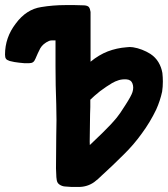

<svg xmlns="http://www.w3.org/2000/svg" viewBox="-20 -742 669 765"><path d="M445.3 -273.4Q456.1 -286.1 479.5 -323.2Q502.9 -359.4 507.8 -375Q513.7 -393.6 507.8 -409.2Q502 -424.8 483.4 -425.8Q468.8 -426.8 454.1 -422.9Q438.5 -418 426.8 -411.1Q405.3 -398.4 378.9 -378.9Q353.5 -358.4 339.8 -344.7V-315.4Q338.9 -299.8 338.9 -287.1Q338.9 -257.8 337.9 -212.9Q336.9 -167 337.9 -164.1Q353.5 -179.7 387.7 -211.9Q421.9 -245.1 445.3 -273.4ZM201.2 -581.1H187.5Q181.6 -581.1 175.8 -579.1Q151.4 -568.4 140.6 -549.8Q130.9 -531.2 121.1 -507.8Q117.2 -498 111.3 -494.1Q105.5 -490.2 95.7 -490.2Q76.2 -489.3 56.6 -492.2Q37.1 -494.1 18.6 -499Q6.8 -502.9 3.9 -507.8Q0 -512.7 0 -524.4Q0 -592.8 43 -648.4Q85 -705.1 144.5 -713.9Q168 -717.8 191.4 -719.7Q215.8 -721.7 239.3 -721.7H278.3Q295.9 -721.7 315.4 -720.7Q329.1 -719.7 334 -713.9Q338.9 -708 340.8 -694.3V-496.1Q374 -523.4 409.2 -537.1Q445.3 -550.8 484.4 -553.7Q491.2 -554.7 497.1 -554.7Q502.9 -553.7 509.8 -553.7Q528.3 -550.8 545.9 -543.9Q563.5 -537.1 579.1 -527.3Q599.6 -513.7 611.3 -494.1Q623 -474.6 627 -451.2Q628.9 -433.6 628.9 -417Q628.9 -396.5 626 -377Q618.2 -340.8 602.5 -305.7Q578.1 -254.9 544.9 -210Q512.7 -165 472.7 -126Q451.2 -105.5 429.7 -84Q408.2 -63.5 385.7 -43Q378.9 -36.1 371.1 -29.3Q363.3 -22.5 355.5 -16.6Q341.8 -6.8 326.2 -2Q310.5 2.9 293.9 2.9H265.6L238.3 1Q226.6 0 216.8 -6.8Q208 -12.7 206.1 -24.4Q204.1 -36.1 204.1 -47.9Q204.1 -59.6 203.1 -71.3Q203.1 -134.8 204.1 -199.2Q206.1 -263.7 204.1 -327.1Q201.2 -402.3 201.2 -476.6Z"/></svg>

Font: KARPATY Font
Style: Regular
Weight: 400
Designer: Inna Sieryk
Version: Version 1.1